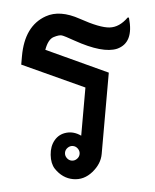

<svg xmlns="http://www.w3.org/2000/svg" viewBox="-41 -489 422 524"><g transform="rotate(5 170.0 -226.5)"><path d="M184 -84Q178 -90 170 -90Q162 -90 156 -84Q150 -78 150 -70Q150 -62 156 -56Q162 -50 170 -50Q178 -50 184 -56Q190 -62 190 -70Q190 -78 184 -84ZM288 -452Q289 -453 290.5 -452.5Q292 -452 292 -451Q311 -385 267 -365Q229 -349 149 -377Q121 -387 113.5 -388Q106 -389 91.5 -381.5Q77 -374 72 -345L250 -298V-75Q250 -48 229 -24Q208 0 178.5 0Q149 0 126 -24Q114 -37 111.5 -60.5Q109 -84 119 -101.5Q129 -119 149 -124.5Q169 -130 190 -120V-252L10 -299V-322Q10 -405 65 -436Q102 -457 158.5 -437.5Q215 -418 241.5 -421Q268 -424 288 -452Z"/></g></svg>

Font: SOV_Station
Style: Bold
Weight: 700
Version: Version 1.00